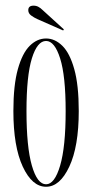

<svg xmlns="http://www.w3.org/2000/svg" viewBox="-20 -666 334 696"><path d="M147 11Q96.5 11 62.5 -62Q28.5 -135 28.5 -263.5Q28.5 -357.5 44.8 -415.5Q61 -473.5 87.8 -500Q114.5 -526.5 147 -526.5Q179 -526.5 206 -500Q233 -473.5 249.2 -415.5Q265.5 -357.5 265.5 -263.5Q265.5 -135 231.2 -62Q197 11 147 11ZM147 2Q178 2 198 -65.8Q218 -133.5 218 -263.5Q218 -391 198 -454.2Q178 -517.5 147 -517.5Q115 -517.5 95.5 -454.2Q76 -391 76 -263.5Q76 -133.5 95.5 -65.8Q115 2 147 2ZM209 -555.5 116 -596.5Q103.5 -602 93 -609.8Q82.5 -617.5 82.5 -629Q82.5 -645.5 101.5 -645.5Q111.5 -645.5 119.2 -641.2Q127 -637 133.5 -630.5L211.5 -559.5Z"/></svg>

Font: Imbue 100pt ExtraLight
Style: Regular
Weight: 200
Designer: Tyler Finck
Foundry: Etcetera Type Company
Version: Version 1.102; ttfautohint (v1.8.3)